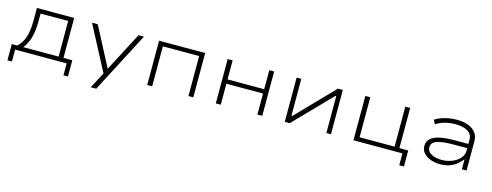

<svg xmlns="http://www.w3.org/2000/svg" viewBox="-23 -1190 5278 2060"><g transform="rotate(15 2615.5 -160.0)"><path d="M45 132V-48H106Q143 -83 164 -126Q185 -169 195 -223Q205 -277 205 -344V-492H619V-48H717V132H667V0H95V132ZM172 -48H565V-444H259L258 -340Q257 -250 237 -176.5Q217 -103 172 -48Z M983 180 1091 -25V28L817 -492H881L1106 -61H1109L1334 -492H1394L1044 180Z M1562 0V-492H2074V0H2020V-444H1617V0Z M2324 0V-492H2379V-281H2786V-492H2840V0H2786V-233H2379V0Z M3090 0V-492H3142V-83H3153L3549 -492H3603V0H3552V-409H3542L3145 0Z M4397 132V0H3853V-492H3908V-48H4297V-492H4351V-46H4449V132Z M4817 8Q4755 8 4706.5 -10.5Q4658 -29 4630.5 -62Q4603 -95 4603 -138Q4603 -189 4637 -220.5Q4671 -252 4739 -266.5Q4807 -281 4910 -281H5069V-234H4913Q4842 -234 4793 -228.5Q4744 -223 4714.5 -211.5Q4685 -200 4672 -182Q4659 -164 4659 -139Q4659 -91 4705 -66Q4751 -41 4820 -41Q4882 -41 4936 -63Q4990 -85 5022 -122.5Q5054 -160 5054 -204V-327Q5054 -388 5004.5 -419Q4955 -450 4866 -450Q4808 -450 4752 -435.5Q4696 -421 4652 -391L4629 -437Q4660 -457 4699 -471Q4738 -485 4781 -492.5Q4824 -500 4868 -500Q4938 -500 4992 -481Q5046 -462 5077.5 -423.5Q5109 -385 5109 -326V0H5057V-111L5058 -112Q5037 -85 5004 -56.5Q4971 -28 4924.5 -10Q4878 8 4817 8Z"/></g></svg>

Font: Nunito Sans 7pt Expanded ExtraLight
Style: Regular
Weight: 250
Width: 7
Designer: Vernon Adams
Foundry: Vernon Adams
Version: Version 3.101;gftools[0.9.27]